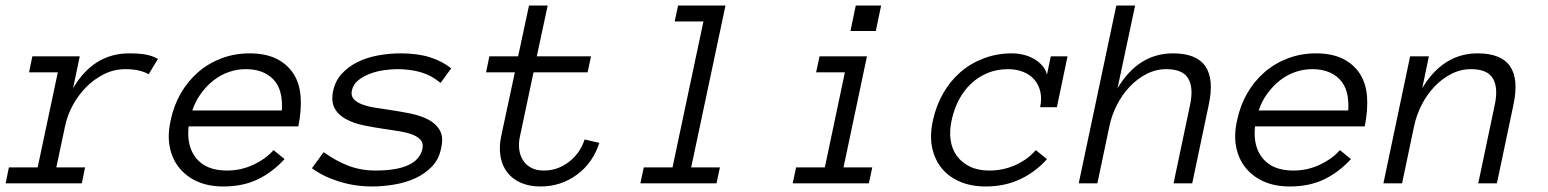

<svg xmlns="http://www.w3.org/2000/svg" viewBox="-68 -657 5547 688"><path d="M464.8 -391.1Q432.1 -409.2 381.8 -409.2Q340.8 -409.2 305.4 -391.6Q270 -374 241.5 -345.5Q212.9 -316.9 192.9 -280Q172.9 -243.2 165 -204.1L133.8 -57.1H236.8L225.1 0H-47.9L-36.1 -57.1H66.9L139.2 -397.9H36.1L47.9 -455.1H217.8L193.8 -340.8Q267.1 -465.8 395 -465.8Q430.2 -465.8 454.6 -461.4Q479 -457 498 -445.8Z M607.9 -204.1Q600.1 -131.8 636 -88.9Q671.9 -45.9 745.1 -45.9Q795.9 -45.9 840.3 -66.9Q884.8 -87.9 912.1 -119.1L951.7 -86.9Q907.7 -39.1 854.7 -13.9Q801.8 11.2 732.9 11.2Q679.7 11.2 639.9 -6.3Q600.1 -23.9 574.5 -55.4Q548.8 -86.9 540.3 -130.4Q531.7 -173.8 543.9 -227.1Q554.7 -278.8 579.8 -322.5Q605 -366.2 641.8 -398.2Q678.7 -430.2 725.8 -448Q772.9 -465.8 825.7 -465.8Q883.8 -465.8 922.9 -446.3Q961.9 -426.8 983.9 -392.3Q1005.9 -357.9 1009.3 -310.1Q1012.7 -262.2 1001 -204.1ZM941.9 -261.2Q946.8 -335.9 911.4 -372.6Q876 -409.2 813 -409.2Q780.8 -409.2 751.2 -398.7Q721.7 -388.2 696.8 -368.7Q671.9 -349.1 651.9 -321.5Q631.8 -293.9 621.1 -261.2Z M1512.7 -126Q1504.9 -85.9 1479.2 -59.6Q1453.6 -33.2 1418.7 -17.6Q1383.8 -2 1343.3 4.6Q1302.7 11.2 1265.6 11.2Q1203.6 11.2 1146.2 -6.8Q1088.9 -24.9 1049.8 -54.2L1091.8 -111.8Q1135.7 -80.1 1180.7 -63Q1225.6 -45.9 1277.8 -45.9Q1428.7 -45.9 1445.8 -124Q1449.7 -143.1 1439.7 -155Q1429.7 -167 1410.2 -174.6Q1390.6 -182.1 1364.7 -186.5Q1338.9 -190.9 1309.6 -194.8Q1272.9 -200.2 1236.8 -207.5Q1200.7 -214.8 1172.9 -229.5Q1145 -244.1 1131.3 -268.6Q1117.7 -293 1126 -333Q1133.8 -367.2 1156.2 -392.1Q1178.7 -417 1211.2 -433.6Q1243.7 -450.2 1284.7 -458Q1325.7 -465.8 1367.7 -465.8Q1427.7 -465.8 1472.2 -451.9Q1516.6 -438 1548.8 -412.1L1510.7 -359.9Q1478 -387.2 1439.9 -398.2Q1401.9 -409.2 1355 -409.2Q1334 -409.2 1307.9 -405.5Q1281.7 -401.9 1257.8 -392.8Q1233.9 -383.8 1215.8 -369.4Q1197.8 -355 1192.9 -333Q1189 -314 1199 -302.5Q1209 -291 1228.3 -283.4Q1247.6 -275.9 1273.7 -271.5Q1299.8 -267.1 1328.6 -263.2Q1364.7 -257.8 1401.4 -250.5Q1438 -243.2 1465.8 -229Q1493.7 -214.8 1507.8 -190.4Q1522 -166 1512.7 -126Z M2079.6 -145Q2056.6 -73.2 1999.3 -31Q1941.9 11.2 1868.7 11.2Q1828.6 11.2 1798.6 -2Q1768.6 -15.1 1750.2 -38.6Q1731.9 -62 1725.8 -95Q1719.7 -127.9 1727.5 -167L1776.9 -397.9H1673.8L1685.5 -455.1H1788.6L1827.6 -637.2H1894.5L1855.5 -455.1H2049.8L2037.6 -397.9H1843.8L1794.9 -167Q1789.6 -142.1 1792.7 -120.1Q1795.9 -98.1 1806.9 -81.5Q1817.9 -64.9 1836.2 -55.4Q1854.5 -45.9 1880.9 -45.9Q1930.7 -45.9 1970.7 -76.9Q2010.7 -107.9 2026.9 -157.2Z M2499.5 0H2226.6L2238.8 -57.1H2341.8L2452.6 -580.1H2349.6L2361.8 -637.2H2531.7L2408.7 -57.1H2511.7Z M3070.3 -545.9H2979.5L2998.5 -637.2H3089.4ZM3045.4 0H2772.5L2784.7 -57.1H2887.7L2959.5 -397.9H2856.4L2868.7 -455.1H3038.6L2954.6 -57.1H3057.6Z M3683.6 -86.9Q3644.5 -42 3588.9 -15.4Q3533.2 11.2 3464.4 11.2Q3411.6 11.2 3371.1 -6.3Q3330.6 -23.9 3305.4 -55.4Q3280.3 -86.9 3271.7 -130.4Q3263.2 -173.8 3275.4 -227.1Q3286.6 -278.8 3312 -323Q3337.4 -367.2 3373.8 -398.7Q3410.2 -430.2 3457.3 -448Q3504.4 -465.8 3557.6 -465.8Q3578.6 -465.8 3599.1 -460.9Q3619.6 -456.1 3637 -446Q3654.3 -436 3666.7 -422.1Q3679.2 -408.2 3683.6 -389.2L3697.3 -455.1H3757.3L3719.2 -272.9H3659.2Q3665.5 -303.2 3659.9 -328.1Q3654.3 -353 3638.9 -371.1Q3623.5 -389.2 3598.9 -399.2Q3574.2 -409.2 3544.4 -409.2Q3503.4 -409.2 3470 -395Q3436.5 -380.9 3410.9 -356.4Q3385.3 -332 3367.9 -299.1Q3350.6 -266.1 3342.3 -227.1Q3333.5 -188 3338.4 -155Q3343.3 -122.1 3360.8 -98.1Q3378.4 -74.2 3407.5 -60.1Q3436.5 -45.9 3476.6 -45.9Q3527.3 -45.9 3571.3 -65.9Q3615.2 -85.9 3643.6 -119.1Z M4204.1 0H4137.2L4196.3 -280.8Q4209.5 -341.8 4189.9 -375.5Q4170.4 -409.2 4111.3 -409.2Q4074.2 -409.2 4040.8 -392.1Q4007.3 -375 3980.2 -346.4Q3953.1 -317.9 3934.3 -281Q3915.5 -244.1 3907.2 -204.1L3864.3 0H3797.4L3932.1 -637.2H3999.5L3936.5 -340.8Q4011.2 -465.8 4135.3 -465.8Q4303.2 -465.8 4263.2 -280.8Z M4429.2 -204.1Q4421.4 -131.8 4457.3 -88.9Q4493.2 -45.9 4566.4 -45.9Q4617.2 -45.9 4661.6 -66.9Q4706.1 -87.9 4733.4 -119.1L4772.9 -86.9Q4729 -39.1 4676 -13.9Q4623 11.2 4554.2 11.2Q4501 11.2 4461.2 -6.3Q4421.4 -23.9 4395.8 -55.4Q4370.1 -86.9 4361.6 -130.4Q4353 -173.8 4365.2 -227.1Q4376 -278.8 4401.1 -322.5Q4426.3 -366.2 4463.1 -398.2Q4500 -430.2 4547.1 -448Q4594.2 -465.8 4647 -465.8Q4705.1 -465.8 4744.1 -446.3Q4783.2 -426.8 4805.2 -392.3Q4827.1 -357.9 4830.6 -310.1Q4834 -262.2 4822.3 -204.1ZM4763.2 -261.2Q4768.1 -335.9 4732.7 -372.6Q4697.3 -409.2 4634.3 -409.2Q4602.1 -409.2 4572.5 -398.7Q4543 -388.2 4518.1 -368.7Q4493.2 -349.1 4473.1 -321.5Q4453.1 -293.9 4442.4 -261.2Z M5295.9 0H5229L5288.1 -280.8Q5301.3 -341.8 5281.7 -375.5Q5262.2 -409.2 5203.1 -409.2Q5166 -409.2 5132.6 -392.1Q5099.1 -375 5072 -346.4Q5044.9 -317.9 5026.1 -281Q5007.3 -244.1 4999 -204.1L4956.1 0H4889.2L4984.9 -455.1H5052.2L5028.3 -340.8Q5103 -465.8 5227.1 -465.8Q5395 -465.8 5355 -280.8Z"/></svg>

Font: Anonymous Pro
Style: Italic
Weight: 400
Italic angle: -12°
Monospace: yes
Designer: Mark Simonson
Version: Version 1.003